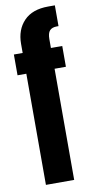

<svg xmlns="http://www.w3.org/2000/svg" viewBox="-90 -822 411 860"><g transform="rotate(-10 116.0 -392.5)"><path d="M46.5 0H175V-505.5H226.5V-600H175V-640Q175 -667.5 185.5 -679Q196 -690.5 218 -690.5H225.5V-785H195Q122.5 -785 84.5 -745.2Q46.5 -705.5 46.5 -641V-600H6.5V-505.5H46.5Z"/></g></svg>

Font: Anybody UltraCondensed
Style: Bold
Weight: 700
Width: 1
Version: Version 1.113;gftools[0.9.25]